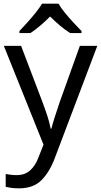

<svg xmlns="http://www.w3.org/2000/svg" viewBox="-20 -786 550 1046"><path d="M1 -536H95L211 -231Q226 -191 238 -154.5Q250 -118 256 -85H260Q266 -110 279 -150.5Q292 -191 306 -232L415 -536H510L279 74Q251 150 206.5 195Q162 240 84 240Q60 240 42 237.5Q24 235 11 232V162Q22 164 37.5 166Q53 168 70 168Q116 168 144.5 142Q173 116 189 73L217 2ZM299 -766Q311 -744 333.5 -716.5Q356 -689 380.5 -662.5Q405 -636 424 -617V-606H362Q336 -622 308 -645.5Q280 -669 253 -696Q226 -669 199 -646Q172 -623 146 -606H86V-617Q105 -637 128.5 -663Q152 -689 174 -716.5Q196 -744 209 -766Z"/></svg>

Font: Noto Sans Mandaic
Style: Regular
Weight: 400
Designer: Monotype Design Team
Foundry: Monotype Imaging Inc.
Version: Version 2.002; ttfautohint (v1.8.4.7-5d5b)